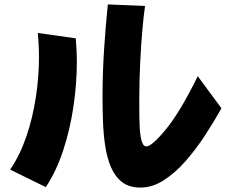

<svg xmlns="http://www.w3.org/2000/svg" viewBox="-20 -812 1046 867"><path d="M980 -323Q947 -264 906 -201Q865 -138 818 -84.5Q771 -31 719.5 2Q668 35 614 35Q563 35 531 10Q499 -15 481 -57.5Q463 -100 455 -153.5Q447 -207 445 -264.5Q443 -322 443 -377Q443 -481 450 -589Q457 -697 467 -792L635 -785Q629 -746 623 -678Q617 -610 613 -528.5Q609 -447 609 -367V-326Q609 -285 610.5 -244.5Q612 -204 619 -177.5Q626 -151 641 -151Q666 -151 730 -229Q794 -307 873 -468ZM187 33 26 -46Q71 -113 99.5 -197Q128 -281 142 -373.5Q156 -466 156 -555Q156 -583 154.5 -610Q153 -637 151 -663L322 -639Q324 -614 325.5 -587.5Q327 -561 327 -533Q327 -436 312 -333Q297 -230 266 -135Q235 -40 187 33Z"/></svg>

Font: Mochiy Pop P One
Style: Regular
Weight: 400
Designer: FONTDASU
Foundry: FONTDASU / Google Inc. / Adobe
Version: Version 2.000